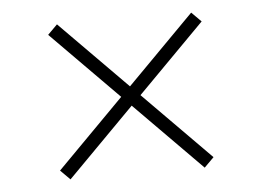

<svg xmlns="http://www.w3.org/2000/svg" viewBox="-38 -553 676 496"><g transform="rotate(-5 300.0 -305.0)"><path d="M300 -280 126 -104 101 -129 275 -305 101 -481 126 -506 300 -330 474 -506 499 -481 325 -305 499 -129 474 -104Z"/></g></svg>

Font: Anuphan ExtraLight
Style: Regular
Weight: 200
Designer: Cadson Demak
Version: Version 3.001